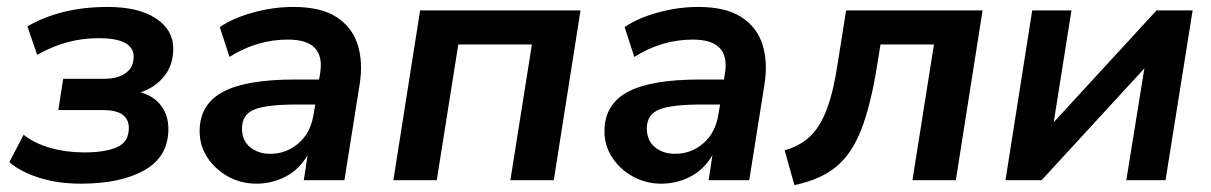

<svg xmlns="http://www.w3.org/2000/svg" viewBox="-20 -519 3487 553"><path d="M213 10Q147 10 93 -7Q39 -24 7 -52L48 -131Q79 -106 125 -93Q171 -80 222 -80Q283 -80 317 -95Q351 -110 351 -150Q351 -202 277 -202H148L162 -292H280Q319 -292 342 -308.5Q365 -325 365 -356Q365 -381 341 -395Q317 -409 263 -409Q171 -409 87 -361L59 -443Q105 -470 163 -484.5Q221 -499 290 -499Q379 -499 429 -466Q479 -433 479 -379Q479 -332 453 -299.5Q427 -267 385 -253Q424 -242 444.5 -214Q465 -186 465 -148Q465 -68 396.5 -29Q328 10 213 10Z M719 10Q674 10 637 -10.5Q600 -31 577.5 -65Q555 -99 555 -141Q555 -218 621.5 -254Q688 -290 830 -290H899L902 -308Q910 -355 887.5 -380Q865 -405 809 -405Q720 -405 641 -355L613 -441Q651 -467 709 -483Q767 -499 825 -499Q904 -499 949 -470Q994 -441 1010 -391Q1026 -341 1016 -277L972 0H855L866 -72Q841 -30 802 -10Q763 10 719 10ZM758 -76Q805 -76 840 -106.5Q875 -137 883 -189L888 -218H836Q748 -218 712.5 -203.5Q677 -189 677 -149Q677 -114 700.5 -95Q724 -76 758 -76Z M1113 0 1190 -489H1652L1575 0H1450L1512 -391H1300L1238 0Z M1885 10Q1840 10 1803 -10.5Q1766 -31 1743.5 -65Q1721 -99 1721 -141Q1721 -218 1787.5 -254Q1854 -290 1996 -290H2065L2068 -308Q2076 -355 2053.5 -380Q2031 -405 1975 -405Q1886 -405 1807 -355L1779 -441Q1817 -467 1875 -483Q1933 -499 1991 -499Q2070 -499 2115 -470Q2160 -441 2176 -391Q2192 -341 2182 -277L2138 0H2021L2032 -72Q2007 -30 1968 -10Q1929 10 1885 10ZM1924 -76Q1971 -76 2006 -106.5Q2041 -137 2049 -189L2054 -218H2002Q1914 -218 1878.5 -203.5Q1843 -189 1843 -149Q1843 -114 1866.5 -95Q1890 -76 1924 -76Z M2268 14 2240 -86Q2285 -99 2314 -127Q2343 -155 2362 -206Q2381 -257 2393 -338L2417 -489H2810L2733 0H2608L2670 -391H2516L2506 -329Q2488 -216 2460.5 -145.5Q2433 -75 2387.5 -38Q2342 -1 2268 14Z M2876 0 2953 -489H3066L3015 -167L3311 -489H3415L3337 0H3224L3276 -322L2980 0Z"/></svg>

Font: Nunito Sans
Style: Bold Italic
Weight: 700
Italic angle: -9°
Designer: Vernon Adams
Foundry: Vernon Adams
Version: Version 3.006; ttfautohint (v1.8.3)